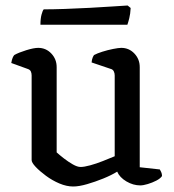

<svg xmlns="http://www.w3.org/2000/svg" viewBox="-20 -674 633 698"><path d="M246 4Q222 4 196 -7Q170 -18 147 -35Q124 -52 109.5 -67.5Q95 -83 95 -92V-400Q95 -408 92 -414.5Q89 -421 79 -424L21 -445Q23 -457 26 -464Q29 -471 32 -474Q48 -483 75.5 -491.5Q103 -500 119 -500Q147 -500 166.5 -479.5Q186 -459 186 -430V-120Q197 -110 212.5 -98Q228 -86 244.5 -76.5Q261 -67 273 -67Q286 -67 308 -73Q330 -79 354 -88.5Q378 -98 397 -106V-400Q397 -408 393.5 -415Q390 -422 381 -424L313 -447Q314 -458 317 -465Q320 -472 322 -474Q333 -480 352 -486Q371 -492 391 -496Q411 -500 421 -500Q449 -500 468.5 -479.5Q488 -459 488 -430V-66L561 -58Q563 -55 566 -48.5Q569 -42 569 -34Q563 -25 548.5 -17.5Q534 -10 517.5 -5Q501 0 490 0Q464 0 439.5 -14.5Q415 -29 406 -50Q385 -37 355.5 -25Q326 -13 296.5 -4.5Q267 4 246 4ZM127 -584Q127 -606 131 -621Q135 -636 139 -640Q171 -640 215.5 -641.5Q260 -643 306 -645.5Q352 -648 389 -650.5Q426 -653 444 -654L455 -645Q454 -624 450 -608Q446 -592 443 -584Z"/></svg>

Font: Texturina 12pt
Style: Regular
Weight: 400
Designer: Guillermo Torres Carreño
Foundry: Omnibus-Type
Version: Version 1.002